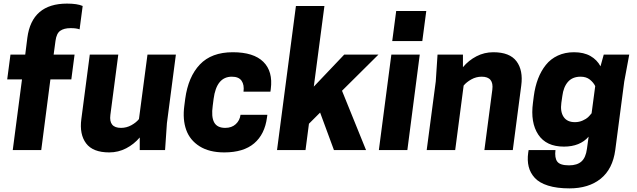

<svg xmlns="http://www.w3.org/2000/svg" viewBox="-20 -833 3538 1066"><path d="M288.1 -606 277.8 -529.8H394L376 -392.1H259.8L209 0H50.8L102.1 -392.1H20L38.1 -529.8H120.1L131.8 -623Q156.7 -813 352.1 -813Q409.2 -813 439 -799.8L421.9 -669.9Q404.8 -676.8 372.1 -676.8Q335.4 -676.8 314.5 -662.1Q293.5 -647.5 288.1 -606Z M478.5 -529.8H636.7L592.8 -194.8Q583.5 -123 651.9 -123Q682.6 -123 709.5 -137.9Q736.3 -152.8 751.5 -171.9L798.8 -529.8H956.5L906.7 -148.9L896.5 0H755.9V-69.8Q724.1 -32.2 680.4 -9.5Q636.7 13.2 586.4 13.2Q495.6 13.2 458 -37.1Q420.4 -87.4 431.6 -171.9Z M1166 -284.2 1161.1 -246.1Q1152.3 -184.6 1168.9 -153.8Q1185.5 -123 1230.5 -123Q1266.6 -123 1289.1 -143.8Q1311.5 -164.6 1315.4 -195.8H1464.4L1462.4 -181.2Q1450.2 -87.4 1391.1 -37.1Q1332 13.2 1225.1 13.2Q1142.1 13.2 1088.1 -20.8Q1034.2 -54.7 1013.7 -112.3Q993.2 -169.9 1003.4 -246.1L1008.3 -284.2Q1024.9 -406.7 1089.6 -474.9Q1154.3 -543 1272.5 -543Q1388.2 -543 1442.1 -489.7Q1496.1 -436.5 1483.4 -338.9L1481.4 -324.2H1332Q1336.9 -361.8 1321.3 -384.5Q1305.7 -407.2 1267.1 -407.2Q1182.1 -407.2 1166 -284.2Z M1518.1 0 1623 -799.8H1781.2L1722.2 -352.1L1891.1 -529.8H2081.1L1878.9 -329.1L2012.2 0H1834L1757.3 -208L1695.3 -146L1676.3 0Z M2083.5 0 2152.8 -529.8H2310.5L2241.7 0ZM2346.7 -772 2324.7 -605H2157.7L2179.7 -772Z M2827.1 0H2669.4L2713.4 -335Q2722.7 -407.2 2654.3 -407.2Q2623.5 -407.2 2596.7 -392.1Q2569.8 -377 2554.2 -357.9L2507.3 0H2349.1L2399.4 -380.9L2409.2 -529.8H2550.3V-460Q2582 -498 2625.5 -520.5Q2668.9 -543 2719.2 -543Q2810.1 -543 2847.7 -492.7Q2885.3 -442.4 2874 -357.9Z M3238.8 -6.8 3248 -74.2Q3200.2 -19 3110.8 -19Q3012.7 -19 2968.5 -85.7Q2924.3 -152.3 2939 -262.2L2943.8 -299.8Q2950.7 -352.5 2967.3 -395.8Q2983.9 -439 3010.5 -472.4Q3037.1 -505.9 3077.1 -524.4Q3117.2 -543 3167 -543Q3221.2 -543 3258.1 -522Q3294.9 -501 3314 -464.8L3332 -529.8H3473.6L3445.8 -379.9L3396 0Q3381.8 105.5 3315.2 159.2Q3248.5 212.9 3141.6 212.9Q3071.8 212.9 3022.9 197.5Q2974.1 182.1 2949 154.5Q2923.8 127 2915.3 92.3Q2906.7 57.6 2912.6 15.1L2915 0H3064Q3058.6 43.5 3074 64.2Q3089.4 85 3139.6 85Q3184.1 85 3208.3 63.5Q3232.4 42 3238.8 -6.8ZM3264.6 -204.1 3284.7 -355Q3274.9 -375 3254.9 -391.1Q3234.9 -407.2 3203.6 -407.2Q3158.7 -407.2 3133.5 -378.7Q3108.4 -350.1 3102.1 -299.8L3096.7 -262.2Q3089.8 -212.9 3109.4 -183.8Q3128.9 -154.8 3171.9 -154.8Q3195.8 -154.8 3215.8 -164.1Q3235.8 -173.3 3244.9 -182.1Q3253.9 -190.9 3264.6 -204.1Z"/></svg>

Font: Cooper Hewitt
Style: Bold Italic
Weight: 712
Designer: Village Type and Design LLC
Foundry: Cooper Hewitt Smithsonian Design Museum
Version: 1.000